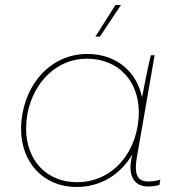

<svg xmlns="http://www.w3.org/2000/svg" viewBox="-20 -740 711 765"><path d="M570 3C587 3 599 1 615 -3L619 -24C601 -19 588 -17 569 -17C518 -17 516 -62 526 -118L544 -221L549 -249L596 -520H581C567 -464 557 -408 546 -352C525 -454 444 -525 328 -525C167 -525 64 -381 64 -226C64 -94 152 5 285 5C386 5 463 -49 508 -126L506 -119C486 -36 517 3 570 3ZM326 -506C454 -506 533 -415 533 -293C533 -141 433 -14 287 -14C164 -14 84 -103 84 -228C84 -373 182 -506 326 -506ZM378 -594 462 -720H440L360 -594Z"/></svg>

Font: Fixel Display 20240404 Thin
Style: Italic
Weight: 100
Italic angle: -10°
Designer: AlfaBravo + MacPaw
Foundry: Kyrylo Tkachov, Marchela Mozhyna, Serhii Makarenko, Maria Weinstein, Zakhar Kryvoshyya
Version: Version 1.211;Glyphs 3.2 (3225)